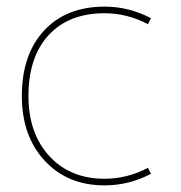

<svg xmlns="http://www.w3.org/2000/svg" viewBox="-20 -550 547 580"><path d="M427 -43 436 -25Q370 10 296 10Q184 10 115 -64.5Q46 -139 46 -260Q46 -385 113 -457.5Q180 -530 296 -530Q370 -530 436 -495L427 -477Q364 -510 296 -510Q188 -510 127 -444Q66 -378 66 -260Q66 -147 129 -78.5Q192 -10 296 -10Q364 -10 427 -43Z"/></svg>

Font: Mplus 1p Thin
Style: Regular
Weight: 250
Version: Version 1.061